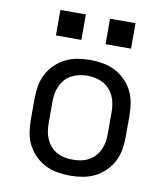

<svg xmlns="http://www.w3.org/2000/svg" viewBox="-83 -799 765 876"><g transform="rotate(10 300.0 -360.5)"><path d="M300 8Q271 8 241.5 3Q212 -2 186 -15Q160 -28 138.5 -49Q117 -70 103.5 -96Q90 -122 85 -151.5Q80 -181 80 -210V-310Q80 -339 85 -368.5Q90 -398 103.5 -424Q117 -450 138.5 -471Q160 -492 186 -505Q212 -518 241.5 -523Q271 -528 300 -528Q329 -528 358.5 -523Q388 -518 414 -505Q440 -492 461.5 -471Q483 -450 496.5 -424Q510 -398 515 -368.5Q520 -339 520 -310V-210Q520 -181 515 -151.5Q510 -122 496.5 -96Q483 -70 461.5 -49Q440 -28 414 -15Q388 -2 358.5 3Q329 8 300 8ZM300 -66Q319 -66 337.5 -69.5Q356 -73 373 -82Q390 -91 402.5 -105Q415 -119 423 -136.5Q431 -154 434 -172.5Q437 -191 437 -210V-310Q437 -329 434 -347.5Q431 -366 423 -383.5Q415 -401 402.5 -415Q390 -429 373 -438Q356 -447 337.5 -451Q319 -455 300 -455Q281 -455 262.5 -451Q244 -447 227 -438Q210 -429 197.5 -415Q185 -401 177 -383.5Q169 -366 166 -347.5Q163 -329 163 -310V-210Q163 -191 166 -172.5Q169 -154 177 -136.5Q185 -119 197.5 -105Q210 -91 227 -82Q244 -73 262.5 -69.5Q281 -66 300 -66ZM356 -611V-729H474V-611ZM126 -611V-729H244V-611Z"/></g></svg>

Font: Nova Nerd Font
Style: Regular
Weight: 400
Designer: Belleve Invis
Foundry: Belleve Invis
Version: Version 24.1.4; ttfautohint (v1.8.4);Nerd Fonts 3.1.1